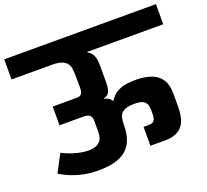

<svg xmlns="http://www.w3.org/2000/svg" viewBox="-175 -1010 1266 1175"><g transform="rotate(-20 458.0 -423.0)"><path d="M91 -186Q129 -167 161.5 -157Q194 -147 218.5 -143.5Q243 -140 256 -140Q278 -140 300 -145.5Q322 -151 337.5 -169.5Q353 -188 353 -227V-300Q353 -313 349.5 -322Q346 -331 339.5 -336Q333 -341 323.5 -343.5Q314 -346 302 -346H144V-468H302Q317 -468 325.5 -474Q334 -480 337 -489.5Q340 -499 340.5 -509.5Q341 -520 341 -529L340 -610Q339 -626 337 -643.5Q335 -661 325 -676Q315 -691 292 -700.5Q269 -710 226 -710H-36V-841H952V-710H457V-706Q483 -693 492.5 -668Q502 -643 502 -605V-496Q502 -457 492.5 -435.5Q483 -414 457 -409V-404Q475 -401 488 -391.5Q501 -382 508 -362Q515 -342 515 -307V-209Q515 -102 452.5 -51Q390 0 251 -5Q196 -7 138.5 -24Q81 -41 31 -72ZM502 -374H505Q528 -410 558.5 -425.5Q589 -441 620.5 -444.5Q652 -448 678 -448Q729 -448 771.5 -434.5Q814 -421 839.5 -386.5Q865 -352 865 -288V-205Q865 -142 847.5 -105.5Q830 -69 797.5 -53.5Q765 -38 721 -38H642H624V-161H653Q667 -161 676.5 -163.5Q686 -166 691.5 -172Q697 -178 700 -189.5Q703 -201 703 -220V-242Q703 -275 690.5 -290Q678 -305 657.5 -309.5Q637 -314 612 -313Q566 -312 545.5 -297.5Q525 -283 520 -260.5Q515 -238 515 -211Z"/></g></svg>

Font: Matangi Black
Style: Regular
Weight: 900
Designer: Prashant Pant
Foundry: The Graphic Ant
Version: Version 3.002